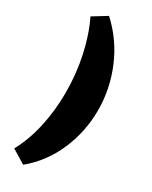

<svg xmlns="http://www.w3.org/2000/svg" viewBox="-210 -738 720 907"><g transform="rotate(30 149.5 -284.0)"><path d="M20 76Q59 5 79 -85.5Q99 -176 99 -274Q99 -374 78.5 -470Q58 -566 20 -644L95 -690Q182 -610 227.5 -501.5Q273 -393 273 -277Q273 -161 227.5 -55.5Q182 50 95 122Z"/></g></svg>

Font: Grenze Black
Style: Regular
Weight: 900
Designer: Renata Polastri
Foundry: Omnibus-Type
Version: Version 1.002; ttfautohint (v1.8)